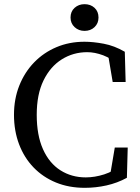

<svg xmlns="http://www.w3.org/2000/svg" viewBox="-20 -885 671 920"><path d="M386 15Q310 15 248 -10.5Q186 -36 141 -82.5Q96 -129 71.5 -193.5Q47 -258 47 -335Q47 -411 72.5 -475Q98 -539 143.5 -586Q189 -633 250.5 -659Q312 -685 385 -685Q426 -685 477 -675.5Q528 -666 578 -637L582 -492H520L495 -640L557 -626V-566Q515 -605 474.5 -620Q434 -635 398 -635Q331 -635 276 -600.5Q221 -566 188.5 -499.5Q156 -433 156 -335Q156 -237 186 -170Q216 -103 269.5 -69Q323 -35 391 -35Q434 -35 479.5 -49.5Q525 -64 567 -99V-44L505 -30L530 -178H592L588 -33Q542 -8 490.5 3.5Q439 15 386 15ZM385 -737Q357 -737 337.5 -755Q318 -773 318 -801Q318 -830 337.5 -847.5Q357 -865 385 -865Q414 -865 433 -847.5Q452 -830 452 -801Q452 -773 433 -755Q414 -737 385 -737Z"/></svg>

Font: Source Serif 4 Variable
Style: Regular
Weight: 400
Designer: Frank Grießhammer
Foundry: Adobe
Version: Version 4.005;hotconv 1.1.0;makeotfexe 2.6.0